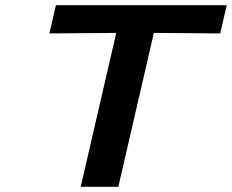

<svg xmlns="http://www.w3.org/2000/svg" viewBox="-20 -715 888 735"><path d="M169 -587 194 -695H848L823 -587L569 -589L433 0H289L425 -589Z"/></svg>

Font: Coval
Style: ExtraBold Italic
Weight: 800
Foundry: Context Ltd
Version: Version 001.000